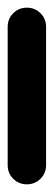

<svg xmlns="http://www.w3.org/2000/svg" viewBox="-20 -480 140 500"><path d="M0 -50H100V-410H0ZM50 -100Q29 -100 14.5 -85.5Q0 -71 0 -50Q0 -29 14.5 -14.5Q29 0 50 0Q71 0 85.5 -14.5Q100 -29 100 -50Q100 -71 85.5 -85.5Q71 -100 50 -100ZM50 -460Q29 -460 14.5 -445.5Q0 -431 0 -410Q0 -389 14.5 -374.5Q29 -360 50 -360Q71 -360 85.5 -374.5Q100 -389 100 -410Q100 -431 85.5 -445.5Q71 -460 50 -460Z"/></svg>

Font: Wavefont SemiBold
Style: Regular
Weight: 600
Version: Version 3.004;gftools[0.9.33]